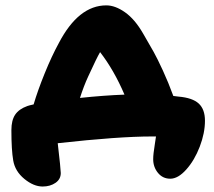

<svg xmlns="http://www.w3.org/2000/svg" viewBox="-20 -574 788 708"><path d="M607.9 85Q580.1 85 562.5 63.5Q544.9 42 544.9 13.2Q544.9 2.9 546.4 -10.3Q547.9 -23.4 551 -42.7Q554.2 -62 555.2 -70.8H540Q417 -70.8 192.9 -45.9Q204.1 50.8 204.1 64Q204.1 86.9 184.6 100.3Q165 113.8 137.2 113.8Q104 113.8 69.8 85.7Q35.6 57.6 28.8 18.1Q22 -21 22 -94.2Q22 -130.4 35.9 -151.1Q49.8 -171.9 81.1 -183.1Q87.9 -185.5 104 -189Q119.1 -240.2 144.8 -303.5Q170.4 -366.7 196.8 -415Q269.5 -554.2 372.1 -554.2Q404.8 -554.2 440.9 -528.8Q477.1 -503.4 507.8 -450.2Q533.7 -405.8 546.9 -382.1Q560.1 -358.4 580.6 -314Q601.1 -269.5 619.1 -220.2Q622.1 -219.7 628.4 -219Q634.8 -218.3 638.2 -217.8Q689.9 -213.4 712.9 -192.1Q735.8 -170.9 735.8 -128.9Q735.8 -83.5 716.6 -33.2Q697.3 17.1 667 51Q636.7 85 607.9 85ZM305.2 -292Q289.1 -257.3 274.9 -212.9Q362.8 -222.2 439 -225.1Q400.4 -315.4 349.1 -381.8Q336.9 -361.3 305.2 -292Z"/></svg>

Font: Shantell Sans Irregular Bouncy
Style: Regular
Weight: 800
Designer: Stephen Nixon, Anya Danilova, Shantell Martin
Foundry: Arrow Type
Version: Version 1.006;[9816181b4]